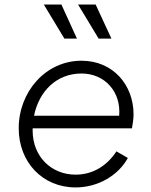

<svg xmlns="http://www.w3.org/2000/svg" viewBox="-20 -809 663 841"><path d="M311 12C411 12 499 -42 540 -117L490 -146C450 -85 389 -44 311 -44C205 -44 123 -123 123 -237V-247H558C561 -263 565 -288 565 -308C565 -436 476 -543 337 -543C180 -543 62 -407 62 -247C62 -98 167 12 311 12ZM129 -302C151 -410 228 -487 337 -487C439 -487 511 -407 502 -302ZM172 -789 262 -640H317L249 -789ZM322 -789 412 -640H468L399 -789Z"/></svg>

Font: Mluvka Light
Style: Italic
Weight: 300
Italic angle: -8°
Designer: Modified by Jiří Krblich, Original typeface by Gumpita Rahayu
Foundry: Gumpita Rahayu & Jiří Krblich
Version: Version 2.000;Glyphs 3.1.1 (3134)